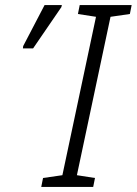

<svg xmlns="http://www.w3.org/2000/svg" viewBox="-20 -734 537 754"><path d="M142 0 149 -35 225 -46 357 -668 286 -679 293 -714H497L490 -679L414 -668L282 -46L353 -35L346 0ZM70 -544 71 -553 155 -714H223L221 -706L110 -544Z"/></svg>

Font: Noto Sans Light
Style: Italic
Weight: 300
Italic angle: -12°
Designer: Monotype Design Team
Foundry: Monotype Imaging Inc.
Version: Version 2.013; ttfautohint (v1.8.4.7-5d5b)